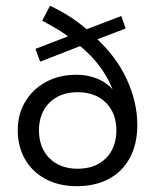

<svg xmlns="http://www.w3.org/2000/svg" viewBox="-20 -630 533 660"><path d="M245 10Q182 10 136 -15Q90 -40 65.5 -83.5Q41 -127 41 -182Q41 -237 66.5 -280Q92 -323 137.5 -348Q183 -373 244 -373Q272 -373 299 -365Q326 -357 347.5 -341Q369 -325 380 -302L374 -303Q358 -353 325.5 -398Q293 -443 243 -482L272 -478L118 -418L102 -462L232 -512L223 -497Q202 -515 177.5 -529.5Q153 -544 125 -559L152 -610Q191 -592 225 -569.5Q259 -547 290 -519L261 -523L397 -575L412 -532L294 -487L305 -504Q380 -436 416 -357Q452 -278 452 -201Q452 -135 426.5 -87.5Q401 -40 354 -15Q307 10 245 10ZM247 -50Q308 -50 344 -86Q380 -122 380 -182Q380 -241 344 -277Q308 -313 247 -313Q186 -313 150 -277Q114 -241 114 -182Q114 -122 150 -86Q186 -50 247 -50Z"/></svg>

Font: Rokkitt SemiBold
Style: Regular
Weight: 400
Version: Version 3.103